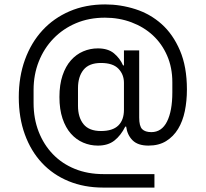

<svg xmlns="http://www.w3.org/2000/svg" viewBox="-20 -728 931 869"><path d="M679 121H447Q361 121 290.5 92Q220 63 170 9.5Q120 -44 92.5 -119.5Q65 -195 65 -288Q65 -381 93 -458Q121 -535 172 -590.5Q223 -646 295 -677Q367 -708 456 -708Q526 -708 593 -686.5Q660 -665 711.5 -619Q763 -573 794.5 -499.5Q826 -426 826 -323Q826 -271 816.5 -225Q807 -179 786 -144.5Q765 -110 732 -89.5Q699 -69 652 -69Q604 -69 580 -93Q556 -117 551 -155H547Q527 -115 498 -92Q469 -69 423 -69Q388 -69 356.5 -82.5Q325 -96 301 -123Q277 -150 263 -191.5Q249 -233 249 -289Q249 -345 263 -386.5Q277 -428 301 -455Q325 -482 356.5 -495.5Q388 -509 423 -509Q469 -509 496 -486.5Q523 -464 537 -432H541V-500H610V-196Q610 -157 623.5 -143.5Q637 -130 665 -130Q712 -130 736 -178Q760 -226 760 -310V-356Q760 -422 736.5 -476Q713 -530 672 -568Q631 -606 575 -627Q519 -648 455 -648Q383 -648 324 -623Q265 -598 222 -553.5Q179 -509 155.5 -449.5Q132 -390 132 -321V-262Q132 -191 155 -132Q178 -73 219.5 -30Q261 13 319 36.5Q377 60 448 60H679ZM437 -135Q490 -135 515.5 -160Q541 -185 541 -231V-353Q541 -391 516 -417Q491 -443 437 -443Q383 -443 358 -412Q333 -381 333 -329V-249Q333 -197 358 -166Q383 -135 437 -135Z"/></svg>

Font: IBM Plex Sans Arabic
Style: Regular
Weight: 400
Designer: Mike Abbink, Paul van der Laan, Pieter van Rosmalen, Wael Morcos, Khajak Apelian
Foundry: Bold Monday
Version: Version 1.1